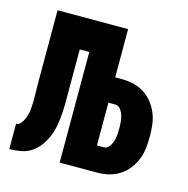

<svg xmlns="http://www.w3.org/2000/svg" viewBox="-83 -600 667 681"><g transform="rotate(15 250.0 -260.0)"><path d="M9 0V-93Q19 -93 25.5 -101Q32 -109 36 -117.5Q40 -126 42.5 -135.5Q45 -145 46 -154.5Q47 -164 47.5 -174Q48 -184 48 -194Q48 -210 47.5 -227Q47 -244 47 -261V-520H306V-343H331Q353 -343 374 -338Q395 -333 413 -321.5Q431 -310 444.5 -293Q458 -276 466 -256Q474 -236 476.5 -214.5Q479 -193 479 -172Q479 -150 476.5 -128.5Q474 -107 466 -87Q458 -67 444.5 -50Q431 -33 413 -21.5Q395 -10 374 -5Q353 0 331 0H194V-406H159V-258Q159 -257 159 -256.5Q159 -256 159 -255Q159 -234 159 -212.5Q159 -191 157.5 -170Q156 -149 152.5 -128Q149 -107 141 -87Q133 -67 120.5 -49.5Q108 -32 90.5 -20Q73 -8 51.5 -4Q30 0 9 0ZM306 -93H331Q343 -93 350.5 -103Q358 -113 361.5 -124.5Q365 -136 366 -148Q367 -160 367 -172Q367 -183 366 -195Q365 -207 361.5 -218.5Q358 -230 350.5 -240Q343 -250 331 -250H306Z"/></g></svg>

Font: Iosevka SS04 Heavy
Style: Regular
Weight: 900
Monospace: yes
Designer: Belleve Invis
Foundry: Belleve Invis
Version: Version 19.0.0; ttfautohint (v1.8.4)